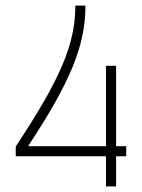

<svg xmlns="http://www.w3.org/2000/svg" viewBox="-20 -663 504 683"><path d="M357 -429V-143H80C228 -368 284 -498 284 -643H248C248 -505 194 -381 38 -145L36 -140V-107H357V0H393V-107H429V-143H393V-429Z"/></svg>

Font: Rawengulk
Style: Regular
Weight: 400
Version: Version 0.9